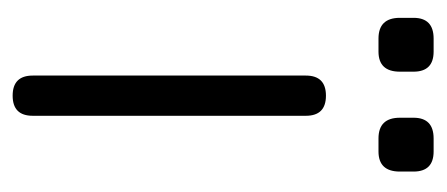

<svg xmlns="http://www.w3.org/2000/svg" viewBox="-216 -472 689 296"><g transform="rotate(90 128.0 -324.5)"><path d="M40 -564Q8 -564 8 -597V-618Q8 -649 40 -649H60Q91 -649 91 -618V-597Q91 -564 60 -564ZM194 -564Q162 -564 162 -597V-618Q162 -649 194 -649H214Q245 -649 245 -618V-597Q245 -564 214 -564ZM97 -31V-452Q97 -483 128 -483Q159 -483 159 -452V-31Q159 0 128 0Q97 0 97 -31Z"/></g></svg>

Font: Jura Medium
Style: Regular
Weight: 500
Designer: Daniel Johnson, Alexei Vanyashin
Foundry: Daniel Johnson
Version: Version 5.103